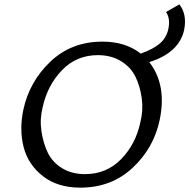

<svg xmlns="http://www.w3.org/2000/svg" viewBox="-20 -855 869 881"><path d="M803 -835Q839 -789 825 -718Q802 -613 665 -570Q746 -466 713 -306Q686 -176 588.5 -85Q491 6 349 6Q244 6 176.5 -47Q109 -100 88.5 -180Q68 -260 87 -351Q115 -481 211.5 -572.5Q308 -664 450 -664Q556 -664 626 -609Q684 -630 713.5 -655.5Q743 -681 752 -720Q763 -768 742 -800ZM624 -294Q638 -349 630.5 -404Q623 -459 601.5 -503Q580 -547 535 -574.5Q490 -602 429 -602Q331 -602 264.5 -533Q198 -464 176 -364Q162 -309 170 -254Q178 -199 199 -155Q220 -111 264.5 -83.5Q309 -56 370 -56Q469 -56 536 -125Q603 -194 624 -294Z"/></svg>

Font: EauTestInfant Medium
Style: Italic
Weight: 500
Italic angle: -12°
Designer: Christian Thalmann (Catharsis Fonts)
Version: Version 0.001;PS 000.001;hotconv 1.0.88;makeotf.lib2.5.64775